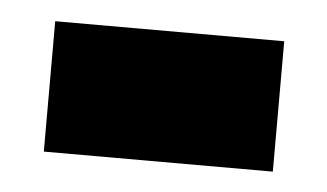

<svg xmlns="http://www.w3.org/2000/svg" viewBox="-28 -380 380 223"><g transform="rotate(5 162.5 -268.0)"><path d="M29 -192V-344H296V-192Z"/></g></svg>

Font: Noto Sans ExtraCondensed Black
Style: Regular
Weight: 900
Width: 2
Designer: Monotype Design Team
Foundry: Monotype Imaging Inc.
Version: Version 2.013; ttfautohint (v1.8.4.7-5d5b)